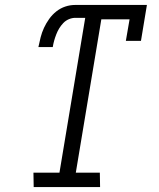

<svg xmlns="http://www.w3.org/2000/svg" viewBox="-20 -755 640 775"><path d="M384 0H116L115 -58H220L324 -683H284Q271 -683 258 -677.5Q245 -672 235.5 -662Q226 -652 219 -640.5Q212 -629 207 -616Q202 -603 198.5 -590.5Q195 -578 193 -565H135Q139 -585 144 -604.5Q149 -624 157.5 -642.5Q166 -661 178.5 -678.5Q191 -696 207.5 -709Q224 -722 243.5 -728.5Q263 -735 283 -735H573L549 -590H488L503 -677H389L286 -58H383Z"/></svg>

Font: Iosevka HT Light Extended
Style: Italic
Weight: 300
Width: 7
Italic angle: -9°
Monospace: yes
Designer: Belleve Invis
Foundry: Belleve Invis
Version: Version 32.3.0; ttfautohint (v1.8.4)